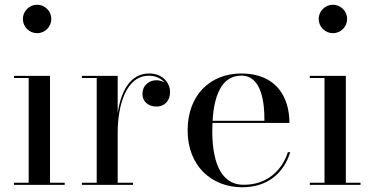

<svg xmlns="http://www.w3.org/2000/svg" viewBox="-20 -780 1580 810"><path d="M76.5 -700C76.5 -667 103.5 -640 136.5 -640C169.5 -640 196.5 -667 196.5 -700C196.5 -733 169.5 -760 136.5 -760C103.5 -760 76.5 -733 76.5 -700ZM39 -9V0H253V-9H191V-460H39V-451H101V-9Z M325.5 -9V0H541V-9H476.5V-219.5C476.5 -337.5 512.5 -460.5 608 -460.5C637 -460.5 660 -449 674 -431.5C664.5 -437.5 653 -441.5 640 -441.5C611 -441.5 581 -422 581 -383.5C581 -353.5 603 -330.5 640 -330.5C676 -330.5 697.5 -357 697.5 -391C697.5 -433 664.5 -470 609 -470C528.5 -470 490 -393.5 476.5 -303V-460H325.5V-451H388V-9Z M1204.5 -138H1194.5C1169.5 -60.5 1106.5 -0.5 1008.5 -0.5C901.5 -0.5 875.5 -116 875.5 -230C875.5 -240.5 876 -251 876.5 -261.5H1201C1201 -370.5 1145.5 -470 998 -470C868 -470 771.5 -380 771.5 -230C771.5 -80 872.5 10 1002 10C1112.5 10 1178.5 -53.5 1204.5 -138ZM998 -461C1085 -461 1096 -344 1095.5 -270.5H877C882.5 -370 912 -461 998 -461Z M1324.5 -700C1324.5 -667 1351.5 -640 1384.5 -640C1417.5 -640 1444.5 -667 1444.5 -700C1444.5 -733 1417.5 -760 1384.5 -760C1351.5 -760 1324.5 -733 1324.5 -700ZM1287 -9V0H1501V-9H1439V-460H1287V-451H1349V-9Z"/></svg>

Font: Bodoni* 24
Style: Regular
Weight: 400
Version: Version 2.3